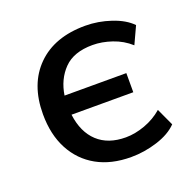

<svg xmlns="http://www.w3.org/2000/svg" viewBox="-97 -593 695 698"><g transform="rotate(-20 250.5 -244.0)"><path d="M297 9Q220 9 164.5 -22Q109 -53 78.5 -110.5Q48 -168 48 -247Q48 -363 115.5 -430Q183 -497 302 -497Q352 -497 401 -480.5Q450 -464 477 -436L446 -369Q416 -396 377.5 -409Q339 -422 303 -422Q230 -422 192 -383Q154 -344 145 -284H384V-210H145Q154 -140 194.5 -102.5Q235 -65 303 -65Q339 -65 377.5 -79Q416 -93 446 -119L477 -52Q449 -23 398.5 -7Q348 9 297 9Z"/></g></svg>

Font: Nunito Sans SemiBold
Style: Regular
Weight: 600
Designer: Vernon Adams
Foundry: Vernon Adams
Version: Version 3.101; ttfautohint (v1.8.4.7-5d5b);gftools[0.9.27]